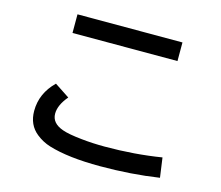

<svg xmlns="http://www.w3.org/2000/svg" viewBox="-108 -893 1215 1056"><g transform="rotate(15 499.5 -364.5)"><path d="M208 -752H805.7V-646H208ZM878.9 -1Q720.7 22.9 543.9 22.9Q361.3 22.9 251 -11.2Q208 -24.4 171.9 -53.2Q115.2 -98.1 115.2 -177.7Q115.2 -277.8 192.4 -353L277.3 -296.9Q230.5 -241.7 230.5 -192.9Q230.5 -138.2 296.9 -115.2Q332 -102.5 408.2 -94.7Q471.7 -87.9 540 -87.9Q710.9 -87.9 863.3 -112.8Z"/></g></svg>

Font: UDEV Gothic 35
Style: Bold
Weight: 700
Version: v2.1.0; ttfautohint (v1.8.4.7-5d5b-dirty) -l 6 -r 45 -G 200 